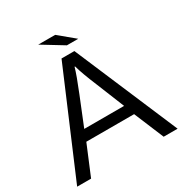

<svg xmlns="http://www.w3.org/2000/svg" viewBox="-202 -1036 1165 1218"><g transform="rotate(-30 380.0 -427.0)"><path d="M333 -729H427.2L748 24.9H646L555.2 -192.9H205.1L114.3 24.9H12.2ZM526.4 -270 443.4 -475.1Q397.9 -584 382.3 -642.1H378.4Q363.8 -589.4 317.4 -475.1L234.4 -270ZM373 -878.9 487.3 -784.2H404.3L249 -878.9Z"/></g></svg>

Font: FORM UDPGothic
Style: Regular
Weight: 400
Foundry: Pronama LLC
Version: Version 1.05101